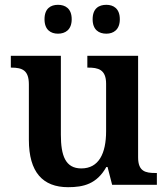

<svg xmlns="http://www.w3.org/2000/svg" viewBox="-20 -768 696 798"><path d="M422 -628C451 -628 478 -644 478 -688C478 -733 451 -748 422 -748C391 -748 365 -733 365 -688C365 -644 391 -628 422 -628ZM221 -628C251 -628 278 -644 278 -688C278 -733 251 -748 221 -748C191 -748 165 -733 165 -688C165 -644 191 -628 221 -628ZM263 10C327 10 382 -3 422 -74H427L446 0H632V-49H626C585 -49 554 -55 554 -114V-536H343V-487H346C387 -487 421 -480 421 -420V-223C421 -129 390 -68 318 -68C252 -68 233 -121 233 -208V-536H25V-487H27C74 -487 100 -475 100 -417V-187C100 -52 158 10 263 10Z"/></svg>

Font: Noto Serif Oriya SemiBold
Style: Regular
Weight: 600
Designer: David Williams
Foundry: Google LLC, David Williams
Version: Version 1.051